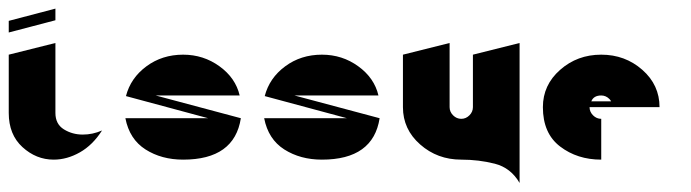

<svg xmlns="http://www.w3.org/2000/svg" viewBox="-20 -365 1581 439"><path d="M106.7 -106.7V-266.7L0 -240V-106.7Q0 -57.3 31.3 -28.7Q62.7 0 102.7 0Q133.3 0 162.7 -16.7Q192 -33.3 213.3 -66.7Q192 -57.3 169.3 -57.3Q145.3 -57.3 126 -69.3Q106.7 -81.3 106.7 -106.7ZM106.7 -318.7V-345.3L0 -317.3V-290.7Z M266.7 -94.7Q276 -46.7 312.7 -23.3Q349.3 0 398.7 0Q516 0 530.7 -94.7L336 -146.7H528Q518.7 -186.7 482 -213.3Q445.3 -240 398.7 -240Q350.7 -240 314.7 -213.3Q278.7 -186.7 268 -145.3L456 -94.7Z M584 -94.7Q593.3 -46.7 630 -23.3Q666.7 0 716 0Q833.3 0 848 -94.7L653.3 -146.7H845.3Q836 -186.7 799.3 -213.3Q762.7 -240 716 -240Q668 -240 632 -213.3Q596 -186.7 585.3 -145.3L773.3 -94.7Z M1061.3 -240V-120Q1061.3 -109.3 1053.3 -101.3Q1045.3 -93.3 1034.7 -93.3Q1024 -93.3 1016 -101.3Q1008 -109.3 1008 -120V-266.7L901.3 -240V-120Q901.3 -69.3 940.7 -34.7Q980 0 1034.7 0Q1074.7 0 1111.3 9.3Q1148 18.7 1168 53.3V-266.7Z M1328 -120H1488Q1488 -170.7 1448.7 -205.3Q1409.3 -240 1354.7 -240Q1300 -240 1260.7 -205.3Q1221.3 -170.7 1221.3 -120Q1221.3 -60 1260.7 -30Q1300 0 1354.7 0V-93.3Q1344 -93.3 1336 -101.3Q1328 -109.3 1328 -120ZM1377.3 -133.3H1332Q1337.3 -146.7 1354.7 -146.7Q1365.3 -146.7 1373.3 -138.7Q1376 -136 1377.3 -133.3Z"/></svg>

Font: Qahiri
Style: Regular
Weight: 400
Designer: Khaled Hosny
Foundry: Alif Type
Version: Version 3.00